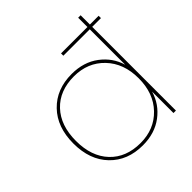

<svg xmlns="http://www.w3.org/2000/svg" viewBox="-195 -894 1054 1054"><g transform="rotate(-45 332.0 -366.5)"><path d="M323 -547Q416 -547 480.5 -498.5Q545 -450 567 -375V-650H362V-668H567V-740H586V-668H654V-650H586V0H567V-166Q545 -90 480.5 -41.5Q416 7 323 7Q205 7 132.5 -68Q60 -143 60 -270Q60 -397 132.5 -472Q205 -547 323 -547ZM323 -529Q211 -529 145.5 -459.5Q80 -390 80 -270Q80 -150 145.5 -80.5Q211 -11 323 -11Q430 -11 498.5 -82.5Q567 -154 567 -270Q567 -386 498.5 -457.5Q430 -529 323 -529Z"/></g></svg>

Font: Poppins Thin
Style: Regular
Weight: 250
Designer: Ninad Kale (Devanagari), Jonny Pinhorn (Latin)
Foundry: Indian Type Foundry
Version: Version 3.200;PS 1.000;hotconv 16.6.54;makeotf.lib2.5.65590